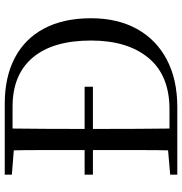

<svg xmlns="http://www.w3.org/2000/svg" viewBox="1 -769 768 810"><g transform="rotate(-90 385.0 -364.0)"><path d="M424 -356H53V-391H424ZM53 0V-30L191 -42H202V0ZM155 0Q157 -84 157 -170.5Q157 -257 157 -358V-385Q157 -474 157 -559.5Q157 -645 155 -728H248Q247 -645 246.5 -560Q246 -475 246 -385V-358Q246 -257 246.5 -170.5Q247 -84 248 0ZM202 0V-33H329Q472 -33 545.5 -121.5Q619 -210 619 -364Q619 -525 547 -610Q475 -695 340 -695H202V-728H352Q465 -728 546 -685.5Q627 -643 670 -561.5Q713 -480 713 -364Q713 -252 668 -170.5Q623 -89 539 -44.5Q455 0 338 0ZM53 -698V-728H202V-687H191Z"/></g></svg>

Font: Noto Serif JP
Style: Regular
Weight: 400
Designer: Ryoko NISHIZUKA  (kana & ideographs); Frank Grießhammer (Latin, Greek & Cyrillic); Wenlong ZHANG  (bopomofo); Sandoll Co
Foundry: Adobe
Version: Version 2.003-H1;hotconv 1.1.1;makeotfexe 2.6.0